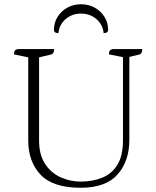

<svg xmlns="http://www.w3.org/2000/svg" viewBox="-20 -872 733 904"><path d="M360 12Q229 12 171 -49.5Q113 -111 113 -211V-602L46 -616Q46 -628 49.5 -633Q53 -638 63 -641H235Q235 -619 219 -615L164 -602V-210Q164 -143 192.5 -100Q221 -57 266 -37Q311 -17 360 -17Q416 -17 461.5 -35.5Q507 -54 533 -96.5Q559 -139 559 -212V-603L493 -616Q493 -628 496.5 -633Q500 -638 510 -641H650Q650 -618 634 -615L589 -604V-214Q589 -113 533.5 -50.5Q478 12 360 12ZM361 -852Q326 -852 297 -836Q268 -820 251 -792.5Q234 -765 234 -732Q234 -716 255 -716Q259 -756 289 -782Q319 -808 361 -808Q404 -808 434 -782Q464 -756 468 -716Q489 -716 489 -732Q489 -765 472 -792.5Q455 -820 426 -836Q397 -852 361 -852Z"/></svg>

Font: Petrona ExtraLight
Style: Regular
Weight: 200
Designer: Ringo R. Seeber
Foundry: Ringo R. Seeber
Version: Version 2.001; ttfautohint (v1.8.3)